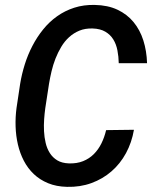

<svg xmlns="http://www.w3.org/2000/svg" viewBox="-20 -741 627 772"><path d="M518.6 -219.2Q509.8 -168 486.6 -125.2Q463.4 -82.5 428.2 -52Q393.1 -21.5 347.7 -4.9Q302.2 11.7 249.5 10.3Q206.5 9.3 173.3 -4.4Q140.1 -18.1 116 -41Q91.8 -64 75.9 -94.5Q60.1 -125 52 -159.9Q43.9 -194.8 42.7 -232.4Q41.5 -270 46.4 -306.6L61 -403.8Q67.4 -442.9 79.6 -481.9Q91.8 -521 110.4 -556.6Q128.9 -592.3 153.6 -622.8Q178.2 -653.3 209.5 -675.5Q240.7 -697.8 278.6 -710Q316.4 -722.2 360.8 -721.2Q413.6 -720.2 452.4 -701.9Q491.2 -683.6 517.1 -652.1Q543 -620.6 556.4 -578.4Q569.8 -536.1 571.3 -486.8H457.5Q457 -513.7 452.1 -538.6Q447.3 -563.5 435.5 -582.5Q423.8 -601.6 403.6 -613.5Q383.3 -625.5 352.5 -626.5Q322.8 -627.4 299.6 -617.9Q276.4 -608.4 258.1 -591.8Q239.7 -575.2 226.3 -552.7Q212.9 -530.3 203.1 -505.4Q193.4 -480.5 187.3 -454.6Q181.2 -428.7 177.2 -404.8L162.1 -306.2Q159.2 -285.6 157.5 -261.7Q155.8 -237.8 157 -213.4Q158.2 -189 163.6 -166.3Q168.9 -143.6 180.4 -125.5Q191.9 -107.4 210.4 -96.2Q229 -85 257.3 -84Q289.1 -83 314 -93Q338.9 -103 357.2 -121.3Q375.5 -139.6 387.7 -164.3Q399.9 -189 406.7 -217.8Z"/></svg>

Font: TypoPRO Roboto Mono
Style: Italic
Weight: 500
Designer: Google
Version: Version 2.000986; 2015; ttfautohint (v1.3)